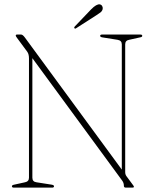

<svg xmlns="http://www.w3.org/2000/svg" viewBox="-20 -858 705 878"><path d="M227 -6.5Q227 0 218.5 0H43Q34.5 0 34.5 -6.5Q34.5 -11.5 44.5 -13.5L94.5 -24.5Q112.5 -28 112.5 -45.5V-591Q112.5 -610.5 104.5 -621.5L56.5 -686.5Q52 -692.5 52 -695.5Q52 -700 58 -700H76.5Q84 -700 94.5 -685.5L537 -82.5V-655Q537 -673 517.5 -676L448.5 -687Q438 -688.5 438 -694Q438 -700 446.5 -700H622Q630.5 -700 630.5 -694Q630.5 -688.5 620 -687L570.5 -676Q552.5 -673 552.5 -655V-71Q552.5 -60 558.5 -52L585.5 -15.5Q592.5 -6.5 592.5 -4Q592.5 0 585.5 0H555.5Q546.5 0 546.5 -8Q546.5 -21 539.5 -31L128 -592V-45.5Q128 -27 146.5 -24.5L216.5 -13.5Q227 -11.5 227 -6.5ZM396.5 -815Q421.5 -840.5 436.5 -838Q444 -836.5 447.5 -829.8Q451 -823 449.5 -816.5Q447 -807 439.5 -801.2Q432 -795.5 421 -788.5L327.5 -728.5Q323 -725.5 320.5 -729Q317.5 -732 322.5 -737.5Z"/></svg>

Font: Fraunces 144pt S050 Thin
Style: Regular
Weight: 100
Version: Version 1.000; ttfautohint (v1.8.3)